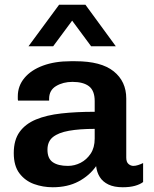

<svg xmlns="http://www.w3.org/2000/svg" viewBox="-20 -779 648 809"><path d="M202 10Q161 10 123.5 -3.5Q86 -17 62 -48.5Q38 -80 38 -134Q38 -189 62.5 -223Q87 -257 131.5 -275.5Q176 -294 238.5 -301Q301 -308 379 -308V-353Q379 -397 355 -415.5Q331 -434 285 -434Q246 -434 216.5 -416.5Q187 -399 187 -363V-355H56Q55 -358 55 -363.5Q55 -369 55 -373Q55 -417 83 -450.5Q111 -484 161 -502.5Q211 -521 277 -521H298Q406 -521 459 -478.5Q512 -436 512 -364V-115Q512 -96 521.5 -88Q531 -80 542 -80Q551 -80 562 -83.5Q573 -87 583 -92V-12Q570 -2 548.5 4Q527 10 497 10Q461 10 437 -1.5Q413 -13 400.5 -33Q388 -53 385 -79Q357 -39 311 -14.5Q265 10 202 10ZM266 -80Q294 -80 319.5 -93Q345 -106 362 -131.5Q379 -157 379 -195V-236Q315 -236 270.5 -228Q226 -220 203 -201.5Q180 -183 180 -148Q180 -111 202.5 -95.5Q225 -80 266 -80ZM100 -584 229 -759H340L468 -584H364L247 -742H321L204 -584Z"/></svg>

Font: Chivo Medium SemiBold
Style: Regular
Weight: 600
Version: Version 2.002